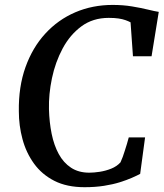

<svg xmlns="http://www.w3.org/2000/svg" viewBox="-20 -772 683 800"><path d="M332.5 8Q258.5 8 206.5 -18.5Q154.5 -45 121.8 -90.2Q89 -135.5 73.8 -192Q58.5 -248.5 58.5 -308.5Q57 -410.5 86.2 -492.2Q115.5 -574 168.8 -632Q222 -690 293.8 -720.8Q365.5 -751.5 449.5 -751.5Q493 -751.5 530.5 -745.2Q568 -739 596.5 -732Q625 -725 641.5 -722.5L611.5 -537.5H534L524 -679Q514.5 -684 502.5 -688.2Q490.5 -692.5 473.8 -695Q457 -697.5 433 -697.5Q367 -697.5 319.2 -662.2Q271.5 -627 241 -570Q210.5 -513 196.5 -446.2Q182.5 -379.5 184 -317Q185.5 -262.5 195.2 -214.5Q205 -166.5 224.8 -130.2Q244.5 -94 276 -73.2Q307.5 -52.5 352 -52.5Q371 -52.5 395.5 -56.2Q420 -60 443.2 -69.2Q466.5 -78.5 482 -95.5Q487 -106 491.5 -118.5Q496 -131 500.2 -144.5Q504.5 -158 508.8 -172Q513 -186 516.5 -199.5H584.5L564 -47.5Q550 -40 528.8 -30.8Q507.5 -21.5 478.8 -12.5Q450 -3.5 413.5 2.2Q377 8 332.5 8Z"/></svg>

Font: Merriweather Light 18pt Medium
Style: Italic
Weight: 500
Italic angle: -7.8°
Version: Version 2.101